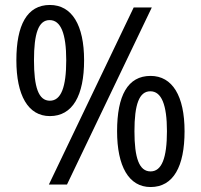

<svg xmlns="http://www.w3.org/2000/svg" viewBox="-20 -744 810 774"><path d="M181 -724C89 -724 46 -643 46 -501C46 -360 93 -276 181 -276C273 -276 319 -359 319 -501C319 -643 270 -724 181 -724ZM592 -714H519L177 0H250ZM180 -663C225 -663 247 -609 247 -501C247 -392 226 -338 181 -338C135 -338 117 -393 117 -501C117 -609 135 -663 180 -663ZM587 -438C495 -438 452 -359 452 -215C452 -74 499 10 587 10C679 10 724 -73 724 -215C724 -357 675 -438 587 -438ZM586 -376C631 -376 653 -322 653 -215C653 -107 632 -53 587 -53C541 -53 522 -107 522 -215C522 -323 541 -376 586 -376Z"/></svg>

Font: Noto Sans Gujarati UI SemiCondensed
Style: Regular
Weight: 400
Width: 4
Designer: Jelle Bosma - Monotype Design Team, Universal Thirst
Foundry: Monotype Imaging Inc.
Version: Version 2.106